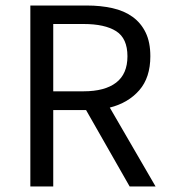

<svg xmlns="http://www.w3.org/2000/svg" viewBox="-20 -676 621 696"><path d="M173 -345H283Q360 -345 401 -376.5Q442 -408 442 -472Q442 -537 401 -563Q360 -589 283 -589H173ZM450 0 292 -277H173V0H90V-656H295Q345 -656 387.5 -646.5Q430 -637 460.5 -615Q491 -593 508 -558Q525 -523 525 -472Q525 -395 485 -349Q445 -303 378 -286L544 0Z"/></svg>

Font: Myanmar Sanpya
Style: Regular
Weight: 400
Designer: Danh Hong
Foundry: Google Inc.
Version: Version 2.00 November 22, 2015